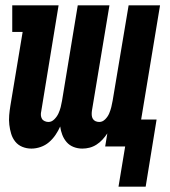

<svg xmlns="http://www.w3.org/2000/svg" viewBox="-20 -550 640 721"><path d="M425 151 450 0H375L383 -49Q375 -37 365 -26Q355 -15 342.5 -7Q330 1 316.5 4.5Q303 8 289 8Q272 8 256.5 2Q241 -4 230.5 -16Q220 -28 214 -43.5Q208 -59 206 -75Q199 -59 188.5 -43.5Q178 -28 164 -16Q150 -4 132.5 2Q115 8 98 8Q80 8 64 1.5Q48 -5 37.5 -18Q27 -31 22 -47.5Q17 -64 15 -81.5Q13 -99 14.5 -117Q16 -135 19 -153L65 -430H26V-530H200L135 -133Q133 -125 133.5 -117.5Q134 -110 137.5 -104Q141 -98 148 -95Q155 -92 162 -92Q174 -92 184 -102Q194 -112 199.5 -124Q205 -136 208 -148Q211 -160 213 -172L272 -530H391L325 -133Q324 -125 324.5 -117.5Q325 -110 328.5 -104Q332 -98 338.5 -95Q345 -92 353 -92Q365 -92 375 -102Q385 -112 390 -124Q395 -136 398 -148Q401 -160 403 -172L463 -530H581L510 -101H568L527 151Z"/></svg>

Font: Iosevka Curly Slab Extended
Style: Bold Italic
Weight: 700
Width: 7
Italic angle: -9°
Monospace: yes
Designer: Belleve Invis
Foundry: Belleve Invis
Version: Version 11.0.0; ttfautohint (v1.8.3)